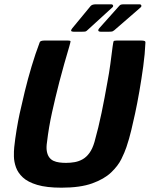

<svg xmlns="http://www.w3.org/2000/svg" viewBox="-20 -861 694 890"><path d="M265 9Q196 9 152.5 -4Q109 -17 86 -38.5Q63 -60 54 -85.5Q45 -111 44.5 -135.5Q44 -160 46 -179Q50 -217 57 -259.5Q64 -302 71 -334Q81 -380 95 -437.5Q109 -495 126.5 -553.5Q144 -612 163 -662Q165 -669 171 -671Q177 -673 185 -673Q213 -673 240.5 -673Q268 -673 296 -673Q307 -673 307 -669.5Q307 -666 301 -645Q289 -605 277.5 -564Q266 -523 255 -481Q236 -407 221 -339Q206 -271 198 -203Q194 -178 197 -160.5Q200 -143 208 -132Q216 -121 228 -115.5Q240 -110 255 -108Q270 -106 286 -106Q307 -106 326.5 -109.5Q346 -113 363.5 -123Q381 -133 395 -152.5Q409 -172 418 -203Q437 -271 451 -339Q465 -407 478 -481Q486 -523 491.5 -564Q497 -605 502 -645Q505 -666 506.5 -669.5Q508 -673 520 -673Q549 -673 578 -673Q607 -673 636 -673Q645 -673 650 -671Q655 -669 654 -662Q652 -612 644 -553.5Q636 -495 626 -437.5Q616 -380 606 -334Q599 -302 589 -259.5Q579 -217 566 -179Q558 -155 542.5 -123.5Q527 -92 495 -61.5Q463 -31 407.5 -11Q352 9 265 9ZM385 -721Q381 -717 377.5 -715.5Q374 -714 361 -714H321Q302 -714 315 -730L400 -833Q407 -841 424 -841H495Q502 -841 504 -836Q506 -831 500 -826ZM510 -721Q506 -718 502.5 -716Q499 -714 486 -714H446Q438 -714 436 -718.5Q434 -723 440 -730L532 -833Q536 -838 540.5 -839.5Q545 -841 555 -841H627Q633 -841 635 -836Q637 -831 631 -826Z"/></svg>

Font: Glory ExtraBold
Style: Italic
Weight: 800
Italic angle: -12°
Version: Version 1.011